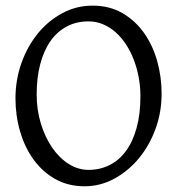

<svg xmlns="http://www.w3.org/2000/svg" viewBox="-20 -650 640 685"><path d="M481 -307.1Q481 -340.8 474.9 -373.8Q468.8 -406.7 457.5 -436.3Q446.3 -465.8 429.9 -491Q413.6 -516.1 393.1 -534.4Q372.6 -552.7 348.1 -563.2Q323.7 -573.7 295.9 -573.7Q252.4 -573.7 218 -555.4Q183.6 -537.1 159.9 -503.2Q136.2 -469.2 123.5 -420.9Q110.8 -372.6 110.8 -313Q110.8 -258.3 125.7 -209.5Q140.6 -160.6 165.8 -123.8Q190.9 -86.9 224.6 -65.4Q258.3 -43.9 295.9 -43.9Q336.4 -43.9 370.4 -60.8Q404.3 -77.6 429 -110.8Q453.6 -144 467.3 -193.4Q481 -242.7 481 -307.1ZM556.6 -315.9Q556.6 -249.5 534.7 -189.7Q512.7 -129.9 474.9 -84.5Q437 -39.1 387.2 -12.2Q337.4 14.6 281.7 14.6Q223.1 14.6 177.2 -11.2Q131.3 -37.1 99.9 -80.6Q68.4 -124 51.8 -180.7Q35.2 -237.3 35.2 -298.8Q35.2 -365.2 56.6 -425.3Q78.1 -485.4 115.2 -530.8Q152.3 -576.2 202.4 -603Q252.4 -629.9 310.1 -629.9Q370.6 -629.9 416.5 -603.3Q462.4 -576.7 493.7 -532.7Q524.9 -488.8 540.8 -432.1Q556.6 -375.5 556.6 -315.9Z"/></svg>

Font: Gentium Plus Am
Style: Regular
Weight: 400
Designer: J. Victor Gaultney, Annie Olsen, Iska Routamaa, Becca Hirsbrunner
Foundry: SIL International
Version: Version 5.000